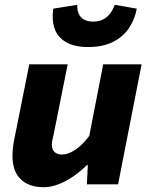

<svg xmlns="http://www.w3.org/2000/svg" viewBox="-20 -768 640 800"><path d="M162 12Q101 12 66.5 -21Q32 -54 32 -118Q32 -135 34 -153.5Q36 -172 40 -190L102 -500H262L204 -210Q201 -197 198.5 -186Q196 -175 196 -166Q196 -145 207.5 -134.5Q219 -124 238 -124Q263 -124 293 -143.5Q323 -163 352 -202L410 -500H570L472 0H342L346 -80H342Q319 -57 289.5 -36Q260 -15 227 -1.5Q194 12 162 12ZM348 -572Q290 -572 255 -592.5Q220 -613 207.5 -649Q195 -685 202 -732L302 -748Q301 -728 307.5 -712Q314 -696 329 -687Q344 -678 368 -678Q392 -678 409.5 -687Q427 -696 439 -712Q451 -728 458 -748L550 -732Q541 -685 516 -649Q491 -613 449 -592.5Q407 -572 348 -572Z"/></svg>

Font: Source Code Pro ExtraLight Black
Style: Italic
Weight: 900
Italic angle: -11°
Monospace: yes
Version: Version 1.016;hotconv 1.0.116;makeotfexe 2.5.65601